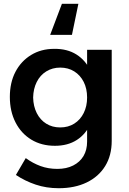

<svg xmlns="http://www.w3.org/2000/svg" viewBox="-20 -796 682 1014"><path d="M570 -52Q570 25 535.5 81Q501 137 438 167.5Q375 198 290 198Q225 198 168.5 179Q112 160 64 128L116 39Q153 66 194 81Q235 96 283 96Q331 96 366.5 78Q402 60 421 28Q440 -4 440 -48V-533H570ZM266 -538Q335 -539 384 -508Q433 -477 459 -420Q485 -363 484 -283Q485 -203 459.5 -145.5Q434 -88 386 -57Q338 -26 270 -26Q199 -26 145.5 -58.5Q92 -91 62 -149.5Q32 -208 32 -284Q32 -360 61.5 -416.5Q91 -473 144 -505.5Q197 -538 266 -538ZM298 -439Q257 -439 224.5 -419Q192 -399 174 -363Q156 -327 155 -281Q156 -235 174 -199Q192 -163 224 -143Q256 -123 298 -123Q340 -123 372 -143Q404 -163 422 -199Q440 -235 440 -281Q440 -328 422 -363.5Q404 -399 372 -419Q340 -439 298 -439ZM360 -612H245L307 -776H394Z"/></svg>

Font: Alexandria Medium
Style: Regular
Weight: 500
Designer: Mohamed Gaber
Foundry: Kief Type Foundry
Version: Version 5.100